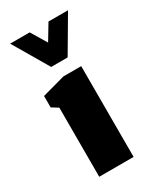

<svg xmlns="http://www.w3.org/2000/svg" viewBox="-126 -476 427 519"><g transform="rotate(-30 87.5 -216.0)"><path d="M62 -322H113.3L178 -432H117L87.7 -383.3L58.3 -432H-2.7ZM26 0H133.3V-283.3H77.7L6 -263.7V-228L26 -215.7Z"/></g></svg>

Font: Jomhuria
Style: Regular
Weight: 400
Designer: Arabic design by Kourosh Beigpour, Latin design by Eben Sorkin, engineering by Lasse Fister and Khaled Hosney
Version: Version 1.0010